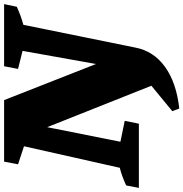

<svg xmlns="http://www.w3.org/2000/svg" viewBox="-31 -698 894 936"><g transform="rotate(-90 416.0 -230.0)"><path d="M355 197 342 163 466 61 264 -447 193 -90 295 -69 281 0H-32L-20 -62Q2 -72 23.5 -80Q45 -88 66 -93L171 -560L83 -589L96 -657H396L572 -209L636 -567L548 -589L561 -657H864L851 -595Q829 -585 808.5 -577.5Q788 -570 763 -563L652 -17Q635 72 558 127.5Q481 183 355 197Z"/></g></svg>

Font: Piazzolla ExtraBold
Style: Italic
Weight: 800
Italic angle: -11.3°
Designer: Juan Pablo del Peral
Foundry: Huerta Tipografica
Version: Version 1.330